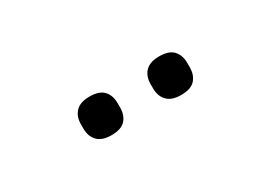

<svg xmlns="http://www.w3.org/2000/svg" viewBox="-13 -891 626 444"><g transform="rotate(-30 300.0 -669.5)"><path d="M207 -618Q182 -618 170 -630.5Q158 -643 158 -664V-675Q158 -696 170 -708.5Q182 -721 207 -721Q233 -721 244.5 -708.5Q256 -696 256 -675V-664Q256 -643 244.5 -630.5Q233 -618 207 -618ZM393 -618Q368 -618 356 -630.5Q344 -643 344 -664V-675Q344 -696 356 -708.5Q368 -721 393 -721Q419 -721 430.5 -708.5Q442 -696 442 -675V-664Q442 -643 430.5 -630.5Q419 -618 393 -618Z"/></g></svg>

Font: IBM Plex Sans
Style: Regular
Weight: 400
Designer: Mike Abbink, Paul van der Laan, Pieter van Rosmalen
Foundry: Bold Monday
Version: Version 3.201